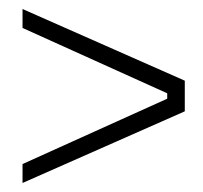

<svg xmlns="http://www.w3.org/2000/svg" viewBox="-20 -563 450 426"><path d="M30 -157V-199L351 -344V-356L30 -501V-543L390 -384V-316Z"/></svg>

Font: Phudu Light
Style: Bold
Weight: 700
Version: Version 1.005;gftools[0.9.23]